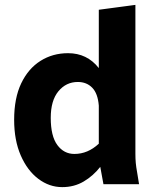

<svg xmlns="http://www.w3.org/2000/svg" viewBox="-20 -755 650 787"><path d="M38 -264Q38 -353 67 -413.5Q96 -474 146 -505.5Q196 -537 259 -537Q337 -537 385 -476V-715L535 -735V-125Q535 -104 536.5 -87.5Q538 -71 542 -49L550 0H404L391 -71Q362 -34 323 -11Q284 12 235 12Q182 12 137 -22Q92 -56 65 -118Q38 -180 38 -264ZM188 -272Q188 -197 215 -160.5Q242 -124 285 -124Q340 -124 385 -166V-322Q381 -372 358 -395.5Q335 -419 299 -419Q251 -419 219.5 -381Q188 -343 188 -272Z"/></svg>

Font: Radio Canada
Style: Bold
Weight: 700
Designer: Charles Daoud, Etienne Aubert Bonn, Alexandre Saumier Demers, Jacques Le Bailly
Foundry: Radio-Canada
Version: Version 2.104; ttfautohint (v1.8.4.7-5d5b);gftools[0.9.28.de